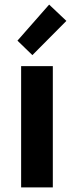

<svg xmlns="http://www.w3.org/2000/svg" viewBox="-20 -816 322 836"><path d="M72 0V-528H210V0ZM56 -639 194 -796 269 -725 121 -576Z"/></svg>

Font: Oxanium ExtraLight
Style: Bold
Weight: 700
Version: Version 2.000